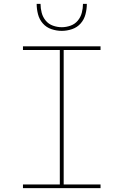

<svg xmlns="http://www.w3.org/2000/svg" viewBox="-20 -975 640 995"><path d="M99 0V-19H290V-716H99V-735H501V-716H310V-19H501V0ZM300 -815Q273 -815 246.5 -824Q220 -833 202 -853.5Q184 -874 177 -901Q170 -928 170 -955H190Q190 -932 196 -909Q202 -886 217 -868Q232 -850 254.5 -842Q277 -834 300 -834Q323 -834 345.5 -842Q368 -850 383 -868Q398 -886 404 -909Q410 -932 410 -955H430Q430 -928 423 -901Q416 -874 398 -853.5Q380 -833 353.5 -824Q327 -815 300 -815Z"/></svg>

Font: Iosevka Curly Slab ThEx
Style: Regular
Weight: 100
Width: 7
Monospace: yes
Designer: Belleve Invis
Foundry: Belleve Invis
Version: Version 11.1.0; ttfautohint (v1.8.3)